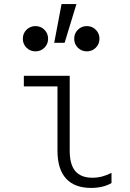

<svg xmlns="http://www.w3.org/2000/svg" viewBox="-20 -912 640 942"><path d="M322 -173Q322 -105 349.5 -72.5Q377 -40 434 -40Q458 -40 481 -46Q504 -52 527 -64V-14Q507 -2 481.5 4Q456 10 427 10Q346 10 304 -36Q262 -82 262 -173V-488H97V-540H322ZM92 -722Q92 -696 110 -678Q128 -660 154 -660Q180 -660 198 -678Q216 -696 216 -722Q216 -748 198 -766Q180 -784 154 -784Q128 -784 110 -766Q92 -748 92 -722ZM344 -722Q344 -696 362 -678Q380 -660 406 -660Q432 -660 450 -678Q468 -696 468 -722Q468 -748 450 -766Q432 -784 406 -784Q380 -784 362 -766Q344 -748 344 -722ZM355 -892H282L246 -702H297Z"/></svg>

Font: CommitMonoV143 ExtLt
Style: Regular
Weight: 200
Monospace: yes
Designer: Eigil Nikolajsen
Foundry: Eigil Nikolajsen
Version: Version 1.143